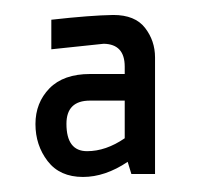

<svg xmlns="http://www.w3.org/2000/svg" viewBox="-20 -698 261 254"><path d="M99.1 -600.1H145V-609.9Q145 -639.6 117.2 -640.1L47.9 -632.8V-671.9Q99.6 -677.7 129.9 -678.2Q158.7 -678.2 171.9 -661.1Q185.1 -644 185.1 -622.1V-467.8H153.8L148.9 -483.9Q119.1 -463.9 89.8 -463.9Q59.1 -463.9 43 -484.9Q26.9 -505.9 26.9 -533.9Q26.9 -562 45.4 -581.1Q64 -600.1 99.1 -600.1ZM67.9 -534.2Q67.9 -498 95.2 -498Q120.1 -498 145 -515.1V-564.9H99.1Q67.9 -564.9 67.9 -534.2Z"/></svg>

Font: Carme
Style: Regular
Weight: 400
Version: 1.000